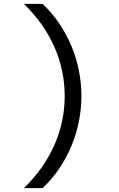

<svg xmlns="http://www.w3.org/2000/svg" viewBox="-20 -810 620 1000"><path d="M202 170C330 48 404 -128 404 -310C404 -492 330 -668 202 -790H104C243 -656 317 -489 317 -310C317 -131 243 36 104 170Z"/></svg>

Font: CommitMono-dimboump
Style: Regular
Weight: 400
Monospace: yes
Designer: Eigil Nikolajsen
Foundry: Eigil Nikolajsen
Version: Version 1.143